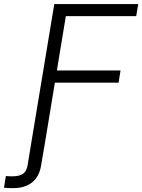

<svg xmlns="http://www.w3.org/2000/svg" viewBox="-106 -748 721 974"><path d="M-85.9 204.1 -76.2 145Q-67.9 146 -59.1 146.2Q-50.3 146.5 -44.4 146.5Q-5.4 146.5 12.2 132.6Q29.8 118.7 34.2 88.9L59.1 -62.5H128.4L102.5 91.3Q93.3 148.4 56.6 177.5Q20 206.5 -40.5 206.5Q-53.7 206.5 -66.2 205.8Q-78.6 205.1 -85.9 204.1ZM48.8 0 169.4 -727.5H595.2L585 -666H228L182.6 -390.6H505.4L495.6 -328.6H172.4L118.2 0Z"/></svg>

Font: Inter 16pt Light
Style: Italic
Weight: 300
Italic angle: -9.3988°
Version: Version 4.001;git-66647c0bb